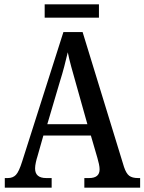

<svg xmlns="http://www.w3.org/2000/svg" viewBox="-20 -861 663 881"><path d="M2 0V-44H16Q39 -44 53 -58.5Q67 -73 82 -121L271 -714H359L549 -95Q559 -65 573 -54.5Q587 -44 613 -44H623V0H367V-44H389Q437 -44 437 -84Q437 -94 434 -108.5Q431 -123 427 -136L397 -239H179L152 -144Q148 -132 144.5 -116Q141 -100 141 -88Q141 -44 192 -44H217V0ZM197 -291H381L329 -476Q317 -518 307 -554.5Q297 -591 291 -621Q284 -591 275 -556.5Q266 -522 254 -484ZM185 -780V-841H434V-780Z"/></svg>

Font: Noto Serif Tamil Condensed Medium
Style: Italic
Weight: 500
Width: 3
Italic angle: -12°
Designer: Indian Type Foundry, Tom Grace, and the Monotype Design Team
Foundry: Monotype Imaging Inc.
Version: Version 2.003; ttfautohint (v1.8.4.7-5d5b)